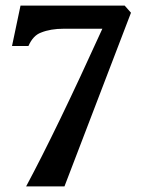

<svg xmlns="http://www.w3.org/2000/svg" viewBox="-20 -665 509 685"><path d="M73.2 0Q181.2 -201.2 345.2 -562.5H207.5Q160.2 -562.5 126.5 -548.8Q98.1 -538.6 81.5 -501H22.9L53.2 -645H424.8L447.3 -619.6L210 0Z"/></svg>

Font: Elstob 8pt
Style: Bold
Weight: 700
Designer: Peter S. Baker
Version: Version 1.015